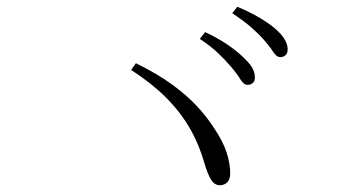

<svg xmlns="http://www.w3.org/2000/svg" viewBox="-20 -726 1040 568"><path d="M664 -528Q648 -547 625.5 -568.5Q603 -590 571 -611L587 -631Q625 -613 651.5 -595Q678 -577 696 -560Q716 -542 725 -527.5Q734 -513 734 -497Q734 -486 728 -480.5Q722 -475 712 -475Q701 -475 691 -491.5Q681 -508 664 -528ZM760 -609Q742 -629 721 -647Q700 -665 667 -687L682 -706Q720 -690 747 -674Q774 -658 792 -643Q812 -626 821.5 -610.5Q831 -595 831 -580Q831 -568 824.5 -562.5Q818 -557 809 -557Q798 -557 787.5 -573.5Q777 -590 760 -609ZM382 -539Q447 -507 490.5 -475Q534 -443 563.5 -411Q593 -379 614 -346Q639 -309 650 -276Q661 -243 661 -213Q661 -195 652 -186.5Q643 -178 631 -178Q615 -178 605 -193.5Q595 -209 585 -242Q568 -302 539.5 -350Q511 -398 469 -439.5Q427 -481 368 -519Z"/></svg>

Font: Noto Serif SC
Style: Regular
Weight: 200
Designer: Ryoko NISHIZUKA 西塚涼子 (kana & ideographs); Frank Grießhammer (Latin, Greek & Cyrillic); Wenlong ZHANG 张文龙 (bopomofo); San
Foundry: Adobe
Version: Version 2.001;hotconv 1.1.0;makeotfexe 2.6.0